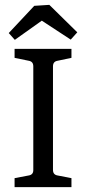

<svg xmlns="http://www.w3.org/2000/svg" viewBox="-20 -770 354 790"><path d="M274 -532 217 -520Q198 -517 198 -497V-71Q198 -51 217 -48L274 -37V0H40V-37L98 -48Q117 -51 117 -70V-497Q117 -517 98 -520L40 -532V-569H274ZM16 -634 121 -746 183 -750 298 -637 271 -607 152 -685 41 -606Z"/></svg>

Font: Yrsa
Style: Regular
Weight: 400
Designer: Anna Giedrys (Yrsa+Rasa design), David Brezina (Yrsa art-direction, Rasa art-direction, design)
Foundry: Rosetta Type Foundry
Version: Version 2.004